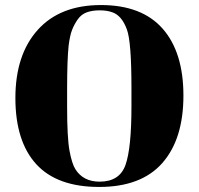

<svg xmlns="http://www.w3.org/2000/svg" viewBox="-20 -731 788 761"><path d="M501 -309V-383Q501 -566 483 -614Q463 -669 426 -682Q405 -690 375 -690Q345 -690 323.5 -682Q302 -674 288 -654Q274 -634 265.5 -612Q257 -590 252 -550Q246 -492 246 -379V-307Q246 -185 255.5 -133.5Q265 -82 279 -60Q310 -11 375 -11Q454 -11 477.5 -77.5Q501 -144 501 -309ZM373 10Q206 10 123.5 -80.5Q41 -171 41 -342.5Q41 -514 129.5 -612.5Q218 -711 380 -711Q542 -711 624.5 -617.5Q707 -524 707 -352Q707 -180 623.5 -85Q540 10 373 10Z"/></svg>

Font: Abril Fatface
Style: Regular
Weight: 400
Designer: Veronika Burian, Jos Scaglione
Foundry: TypeTogether
Version: Version 1.001